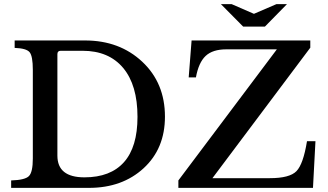

<svg xmlns="http://www.w3.org/2000/svg" viewBox="-20 -910 1588 930"><path d="M34 0H411Q572 0 675.5 -95Q779 -190 779 -345Q779 -508 669 -611Q559 -714 392 -714H51V-678Q108 -676 123.5 -657Q139 -638 139 -572V-142Q139 -76 120 -57Q101 -38 34 -36ZM274 -664H380Q507 -664 576.5 -581Q646 -498 646 -344Q646 -198 580.5 -124.5Q515 -51 389 -51Q258 -51 258 -156V-648Q258 -664 274 -664ZM1508 -226 1496 0H844V-36L1321 -671H1076Q1010 -671 976 -639Q942 -607 929 -535H894L908 -714H1483V-679L1009 -47H1287Q1383 -47 1416 -81Q1449 -115 1467 -226ZM1263 -781H1158L1050 -890H1102L1210 -843L1319 -890H1370Z"/></svg>

Font: Kolar Light
Style: Regular
Weight: 300
Designer: Ramakrishna Saiteja (Kannada); Shiva Nallaperumal (Latin)
Foundry: Indian Type Foundry
Version: Version 1.001;PS 1.0;hotconv 1.0.88;makeotf.lib2.5.647800